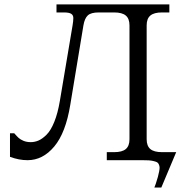

<svg xmlns="http://www.w3.org/2000/svg" viewBox="-20 -720 813 863"><path d="M43.9 -121.1Q56.2 -106.9 64 -99.9Q71.8 -92.8 85.9 -86.9Q100.1 -81.1 118.2 -81.1Q136.2 -81.1 153.6 -88.6Q170.9 -96.2 189.7 -115Q208.5 -133.8 224.1 -172.4Q239.7 -210.9 249 -266.1L306.2 -606Q309.6 -626 309.6 -638.9Q309.6 -651.9 300 -658Q290.5 -664.1 267.1 -664.1H233.9V-700.2H741.2V-664.1H708Q672.4 -664.1 655.8 -650.1Q639.2 -636.2 639.2 -606V-94.2Q639.2 -64 655.8 -50Q672.4 -36.1 708 -36.1H772L705.1 123H673.8L680.2 106Q686.5 86.4 689.7 75Q692.9 63.5 695.3 50.8Q697.8 38.1 697.3 31.7Q696.8 25.4 693.8 18.6Q690.9 11.7 685.3 9Q679.7 6.3 669.9 3.9Q660.2 1.5 648.2 0.7Q636.2 0 618.2 0H460V-36.1H493.2Q528.8 -36.1 545.4 -50Q562 -64 562 -94.2V-606Q562 -636.2 545.4 -650.1Q528.8 -664.1 493.2 -664.1H423.8Q389.2 -664.1 374.8 -650.9Q360.4 -637.7 355 -606L295.9 -249Q275.4 -123 223.9 -61.5Q172.4 0 104 0Q64.9 0 24.9 -15.1V-121.1Z"/></svg>

Font: LT Superior Serif
Style: Regular
Weight: 400
Designer: Daniel Lyons
Foundry: LyonsType
Version: Version 2.120;FEAKit 1.0